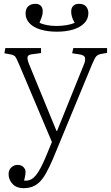

<svg xmlns="http://www.w3.org/2000/svg" viewBox="-20 -756 581 1006"><path d="M103 230Q67 230 46 208Q25 186 25 156Q25 135 39 121.5Q53 108 72 108Q92 108 103 119.5Q114 131 114 145Q114 151 112.5 161.5Q111 172 106 190Q128 193 146.5 182Q165 171 184.5 138.5Q204 106 229 44L252 -12L79 -421Q67 -449 61 -458Q55 -467 35 -471L3 -477L8 -504H195V-478L150 -472Q129 -470 125 -459.5Q121 -449 131 -423L276 -70H279L420 -419Q428 -438 425.5 -452.5Q423 -467 397 -471L358 -477L364 -504H541V-479L508 -473Q494 -470 485.5 -462Q477 -454 462 -418L256 80Q238 121 222 150Q206 179 188.5 196.5Q171 214 150 222Q129 230 103 230ZM278 -590Q229 -590 191.5 -601.5Q154 -613 134 -635Q114 -657 114 -685Q114 -711 128.5 -723.5Q143 -736 165 -736Q184 -736 194 -725.5Q204 -715 204 -697Q204 -682 199 -667.5Q194 -653 187 -637Q202 -629 225.5 -624.5Q249 -620 277 -620Q303 -620 330 -624.5Q357 -629 371 -637Q361 -654 357 -668Q353 -682 353 -695Q353 -715 364 -725.5Q375 -736 394 -736Q419 -736 431 -722Q443 -708 443 -687Q443 -657 422 -635Q401 -613 364 -601.5Q327 -590 278 -590Z"/></svg>

Font: Literata 18pt ExtraLight
Style: Regular
Weight: 250
Designer: Latin by Veronika Burian and Jose Scaglione. Greek by Irene Vlachou. Cyrillic by Vera Evstafieva.
Foundry: TypeTogether
Version: Version 3.103;gftools[0.9.29]